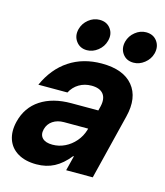

<svg xmlns="http://www.w3.org/2000/svg" viewBox="-107 -781 751 872"><g transform="rotate(15 268.5 -345.0)"><path d="M145 9.2Q92.5 9.2 57.5 -11.7Q22.5 -32.5 9.6 -69.6Q-3.3 -106.7 8.3 -154.2Q25.8 -225 82.9 -262.5Q140 -300 227.5 -300H354.2L359.2 -320Q368.3 -358.3 351.7 -379.6Q335 -400.8 295.8 -400.8Q263.3 -400.8 237.5 -385.4Q211.7 -370 197.5 -342.5H60.8Q97.5 -424.2 162.5 -467.1Q227.5 -510 315 -510Q416.7 -510 462.1 -455Q507.5 -400 484.2 -306.7L408.3 0H283.3L300.8 -70H297.5Q265 -29.2 228.3 -10Q191.7 9.2 145 9.2ZM192.5 -95.8Q223.3 -95.8 250.8 -109.2Q278.3 -122.5 299.2 -146.7Q320 -170.8 329.2 -201.7L330.8 -208.3H217.5Q186.7 -208.3 165 -193.8Q143.3 -179.2 136.7 -153.3Q130 -126.7 145 -111.2Q160 -95.8 192.5 -95.8ZM451.7 -550.8Q418.3 -550.8 400.4 -575.4Q382.5 -600 390.8 -633.3Q398.3 -661.7 421.7 -680.4Q445 -699.2 472.5 -699.2Q506.7 -699.2 524.6 -674.6Q542.5 -650 534.2 -616.7Q526.7 -588.3 502.9 -569.6Q479.2 -550.8 451.7 -550.8ZM232.5 -550.8Q200 -550.8 181.7 -575.4Q163.3 -600 171.7 -633.3Q179.2 -661.7 202.5 -680.4Q225.8 -699.2 254.2 -699.2Q288.3 -699.2 306.2 -674.6Q324.2 -650 315 -616.7Q307.5 -588.3 283.8 -569.6Q260 -550.8 232.5 -550.8Z"/></g></svg>

Font: Funnel Sans Light
Style: Bold Italic
Weight: 700
Italic angle: -14.036°
Version: Version 1.000